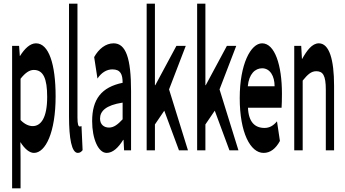

<svg xmlns="http://www.w3.org/2000/svg" viewBox="-20 -819 1882 1046"><path d="M46 -569V207H92V44L91 -45C115 -7 141 14 165 14C228 14 283 -98 283 -294C283 -469 246 -583 176 -583C144 -583 114 -554 89 -514H88L84 -569ZM92 -165V-390C118 -423 141 -438 164 -438C216 -438 237 -391 237 -291C237 -177 203 -132 158 -132C140 -132 116 -140 92 -165Z M404 14C416 14 424 7 430 -1L424 -132C419 -130 417 -130 414 -130C407 -130 402 -141 402 -179V-799H356V-185C356 -66 370 14 404 14Z M561 14C595 14 625 -15 651 -57H653L656 0H694V-323C694 -501 666 -583 599 -583C556 -583 518 -553 493 -508L511 -391C532 -423 561 -441 592 -441C637 -441 648 -414 648 -368C533 -344 482 -279 482 -159C482 -64 515 14 561 14ZM525 -173C525 -213 556 -246 648 -260V-169C622 -141 600 -124 574 -124C547 -124 525 -140 525 -173Z M779 -799V0H824V-141L875 -216L955 0H1004L901 -332L992 -569H941L826 -355H824V-799Z M1054 -799V0H1099V-141L1150 -216L1230 0H1279L1176 -332L1267 -569H1216L1101 -355H1099V-799Z M1416 14C1453 14 1482 -9 1505 -51L1489 -158C1469 -134 1448 -122 1421 -122C1369 -122 1334 -154 1331 -232H1514C1515 -246 1516 -277 1516 -309C1516 -464 1477 -583 1408 -583C1346 -583 1286 -469 1286 -285C1286 -96 1344 14 1416 14ZM1330 -349C1336 -416 1370 -447 1408 -447C1451 -447 1476 -405 1476 -349Z M1583 -569V0H1629V-380C1656 -413 1675 -431 1703 -431C1739 -431 1755 -409 1755 -330V0H1800V-352C1800 -494 1774 -583 1717 -583C1680 -583 1652 -544 1626 -498H1625L1621 -569Z"/></svg>

Font: 寒蝉无机体 CompactMedium
Style: Regular
Weight: 500
Width: 3
Designer: ChillTanhei {Warren2060}; 
Source Han Sans {Ryoko NISHIZUKA 西塚涼子 (kana, bopomofo & ideographs); Paul D. Hunt (Latin, Gre
Foundry: ChillType&Adobe
Version: Version 1.000;Glyphs 3.1.1 (3135)